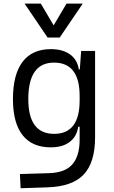

<svg xmlns="http://www.w3.org/2000/svg" viewBox="-20 -796 626 1050"><path d="M92.8 233.4 88.9 155.8 250 150.9Q336.4 147.9 375.7 102.8Q415 57.6 415.5 -30.3V-103H407.7Q400.4 -50.3 361.8 -20.3Q323.2 9.8 257.3 9.8Q155.8 9.8 103.3 -57.1Q50.8 -124 50.8 -253.9Q50.8 -388.7 103.5 -458Q156.2 -527.3 258.3 -527.3Q323.2 -527.3 363 -498.5Q402.8 -469.7 411.1 -416.5H416.5L423.8 -517.6H500V-45.9Q500 92.3 438 158.2Q376 224.1 240.2 228.5ZM415.5 -271.5Q415.5 -453.6 275.4 -453.6Q134.8 -453.6 134.8 -253.9Q134.8 -64 275.9 -64Q415.5 -64 415.5 -246.1ZM240.2 -590.8 114.3 -776.4H203.1L273.4 -657.2L343.8 -776.4H432.6L306.6 -590.8Z"/></svg>

Font: Cascadia Mono NF SemiLight
Style: Regular
Weight: 350
Monospace: yes
Designer: Aaron Bell
Foundry: Saja Typeworks
Version: Version 2404.023; ttfautohint (v1.8.4)